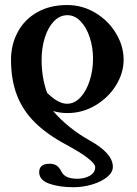

<svg xmlns="http://www.w3.org/2000/svg" viewBox="-20 -617 555 775"><path d="M177.7 124Q138.2 109.4 138.2 78.1Q138.2 43.9 179.7 43.9Q197.3 43.9 208.5 51.3Q219.7 58.6 228.5 76.7Q242.7 104.5 292 104.5Q321.8 104.5 343 92Q364.3 79.6 364.3 57.6Q364.3 44.4 334.2 21Q304.2 -2.4 245.1 -34.2Q168 -75.7 119.6 -124Q71.3 -172.4 47.9 -234.1Q24.4 -295.9 24.4 -377.4Q24.9 -438 51.8 -488Q78.6 -538.1 129.9 -567.4Q181.2 -596.7 251 -596.7Q312.5 -596.7 365 -565.2Q417.5 -533.7 448.2 -482.4Q479 -431.2 479 -376Q479 -322.3 448.2 -272.5Q417.5 -222.7 365.2 -191.7Q313 -160.6 252 -160.6Q222.2 -160.6 194.3 -168.9Q224.6 -133.8 262 -103.8Q299.3 -73.7 344.2 -48.8Q435.5 2.4 435.5 56.2Q435.5 79.1 412.1 97.9Q388.7 116.7 351.8 127.7Q314.9 138.7 276.9 138.7Q218.3 138.7 177.7 124ZM355.5 -379.9Q355.5 -425.3 342.3 -465.8Q329.1 -506.3 305.4 -531Q281.7 -555.7 252 -555.7Q221.2 -555.7 197.5 -531Q173.8 -506.3 160.9 -465.1Q147.9 -423.8 147.9 -375.5Q147.9 -304.2 169.9 -242.7Q214.4 -198.2 250.5 -198.2Q280.8 -198.2 304.7 -223.9Q328.6 -249.5 342 -291.5Q355.5 -333.5 355.5 -379.9Z"/></svg>

Font: Junicode Two Beta VF
Style: Regular
Weight: 400
Designer: Peter S. Baker
Foundry: Briery Creek Software
Version: Version 1.031 beta; ttfautohint (v1.8.1.43-b0c9)